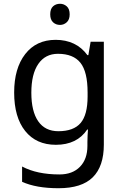

<svg xmlns="http://www.w3.org/2000/svg" viewBox="-20 -757 655 1017"><path d="M275 -546Q328 -546 370.5 -526Q413 -506 443 -465H448L460 -536H530V9Q530 124 471.5 182Q413 240 290 240Q172 240 97 206V125Q176 167 295 167Q364 167 403.5 126.5Q443 86 443 16V-5Q443 -17 444 -39.5Q445 -62 446 -71H442Q388 10 276 10Q172 10 113.5 -63Q55 -136 55 -267Q55 -395 113.5 -470.5Q172 -546 275 -546ZM287 -472Q220 -472 183 -418.5Q146 -365 146 -266Q146 -167 182.5 -114.5Q219 -62 289 -62Q370 -62 407 -105.5Q444 -149 444 -246V-267Q444 -377 406 -424.5Q368 -472 287 -472ZM298 -737Q318 -737 333.5 -723.5Q349 -710 349 -681Q349 -653 333.5 -639Q318 -625 298 -625Q276 -625 261 -639Q246 -653 246 -681Q246 -710 261 -723.5Q276 -737 298 -737Z"/></svg>

Font: Noto Sans Hatran
Style: Regular
Weight: 400
Designer: Monotype Design Team
Foundry: Monotype Imaging Inc.
Version: Version 2.001; ttfautohint (v1.8.4.7-5d5b)